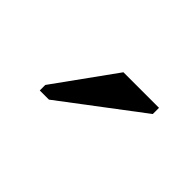

<svg xmlns="http://www.w3.org/2000/svg" viewBox="-32 -819 397 397"><g transform="rotate(45 166.5 -620.5)"><path d="M76.2 -546.4V-562.5L171.9 -695.3H275.9V-677.2L103 -546.4Z"/></g></svg>

Font: Liberation Serif
Style: Regular
Weight: 400
Designer: Steve Matteson
Foundry: Ascender Corporation
Version: Version 2.1.5